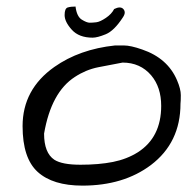

<svg xmlns="http://www.w3.org/2000/svg" viewBox="-20 -581 602 602"><path d="M50.8 -185.5Q50.8 -300.8 150.4 -371.1Q229.5 -426.8 340.8 -438.5Q346.7 -438.5 368.2 -438.5Q389.6 -438.5 425.8 -425.8Q505.9 -398.4 535.2 -329.1Q546.9 -301.8 546.9 -282.7Q546.9 -263.7 545.9 -255.9Q545.9 -133.8 453.1 -63.5Q367.2 1 238.3 1Q145.5 1 98.1 -42Q50.8 -85 50.8 -185.5ZM118.2 -162.1Q118.2 -101.6 150.4 -80.1Q174.8 -64.5 232.4 -64.5Q290 -64.5 334 -73.2Q377.9 -82 412.1 -103.5Q485.4 -150.4 485.4 -249Q485.4 -307.6 454.1 -344.7Q419.9 -384.8 364.3 -384.8Q326.2 -377.9 287.6 -370.1Q249 -362.3 214.8 -339.8Q140.6 -292 118.2 -162.1ZM216.8 -560.5Q220.7 -529.3 236.3 -519.5Q252 -509.8 261.2 -509.8Q270.5 -509.8 282.2 -511.2Q293.9 -512.7 312 -524.9Q330.1 -537.1 337.9 -552.7Q347.7 -557.6 355 -557.6Q362.3 -557.6 366.7 -552.7Q371.1 -547.9 371.1 -541.5Q371.1 -535.2 365.2 -526.4Q337.9 -484.4 311.5 -473.6Q285.2 -462.9 270.5 -462.9Q227.5 -462.9 205.1 -487.8Q182.6 -512.7 182.6 -533.7Q182.6 -554.7 192.4 -557.6Q202.1 -560.5 216.8 -560.5Z"/></svg>

Font: Architects Daughter
Style: Regular
Weight: 400
Designer: Kimberly Geswein
Foundry: Kimberly Geswein
Version: Version 1.003 2010